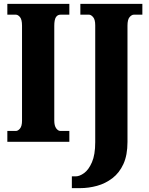

<svg xmlns="http://www.w3.org/2000/svg" viewBox="-20 -734 770 994"><path d="M18 0V-56H62Q73 -56 83.5 -68.5Q94 -81 94 -109V-601Q94 -633 83.5 -645.5Q73 -658 62 -658H18V-714H339V-658H293Q278 -658 269.5 -645Q261 -632 261 -600V-110Q261 -83 271 -69.5Q281 -56 293 -56H339V0ZM352 240V179H372Q392 179 415.5 162Q439 145 456 106Q473 67 473 2V-603Q473 -633 462 -645.5Q451 -658 441 -658H396V-714H717V-658H673Q662 -658 651 -645.5Q640 -633 640 -601V1Q640 69 619 115Q598 161 562 188.5Q526 216 482.5 228Q439 240 394 240Z"/></svg>

Font: Noto Serif ExtraCondensed Black
Style: Regular
Weight: 900
Width: 2
Designer: Monotype Design Team
Foundry: Monotype Imaging Inc.
Version: Version 2.015; ttfautohint (v1.8.4.7-5d5b)